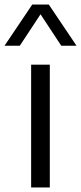

<svg xmlns="http://www.w3.org/2000/svg" viewBox="-56 -828 358 848"><path d="M81.5 0V-542.5H164V0ZM282 -626H214.5L123 -765L31.5 -626H-36L86.5 -808H159.5Z"/></svg>

Font: Encode Sans Semi Expanded
Style: Regular
Weight: 400
Width: 6
Designer: Multiple Designers
Foundry: Impallari Type
Version: Version 2.000